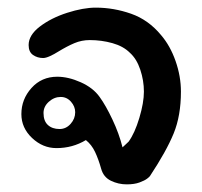

<svg xmlns="http://www.w3.org/2000/svg" viewBox="-20 -478 530 503"><path d="M245 -36Q238 -61 229 -80Q220 -99 205 -111Q170 -90 128 -90Q92 -90 64 -116.5Q36 -143 36 -179Q36 -218 62.5 -247.5Q89 -277 130 -277Q159 -277 191.5 -262.5Q224 -248 241 -224Q257 -202 274.5 -165Q292 -128 301 -92Q303 -94 308 -98.5Q313 -103 317 -107Q333 -129 345 -169Q357 -209 357 -238Q357 -267 347.5 -295.5Q338 -324 320 -340Q303 -357 274.5 -365Q246 -373 215 -373Q194 -373 175 -365Q156 -357 133 -343Q122 -336 111 -331Q100 -326 93 -326Q78 -326 66.5 -334Q55 -342 55 -360Q55 -386 84.5 -408.5Q114 -431 156 -444.5Q198 -458 231 -458Q278 -458 323.5 -442Q369 -426 402 -386Q426 -358 440 -318Q454 -278 454 -238Q454 -175 435 -128.5Q416 -82 373 -17Q372 -15 365.5 -10Q359 -5 345.5 0Q332 5 312 5Q290 5 270.5 -4.5Q251 -14 245 -36ZM177 -184Q177 -199 166 -211.5Q155 -224 139 -224Q122 -224 108 -211.5Q94 -199 94 -182Q94 -161 105.5 -150.5Q117 -140 136 -140Q153 -140 165 -153.5Q177 -167 177 -184Z"/></svg>

Font: Itim
Style: Regular
Weight: 400
Designer: Suppakit Chalermlarp
Version: Version 1.002g